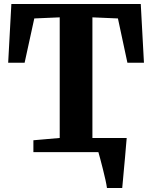

<svg xmlns="http://www.w3.org/2000/svg" viewBox="-20 -763 763 963"><path d="M376 -71H549.5V-43H376ZM516.5 180Q514.5 164.5 508.8 138.5Q503 112.5 496 84.8Q489 57 482.8 33.8Q476.5 10.5 473.5 0L438 -71H615.5Q614 -57 612 -31.2Q610 -5.5 607.2 25.5Q604.5 56.5 601.5 87Q598.5 117.5 596.5 142.5Q594.5 167.5 593 180ZM279.5 -71V-676L152 -670.5L103.5 -448.5H21L37 -743H686L702 -448.5H619L571.5 -670.5L443.5 -676V-71L575.5 -59.5V0H147.5V-59.5Z"/></svg>

Font: Merriweather 28pt ExtraBold
Style: Regular
Weight: 800
Version: Version 2.100